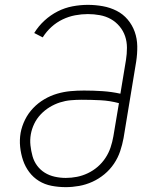

<svg xmlns="http://www.w3.org/2000/svg" viewBox="-20 -763 640 791"><path d="M251 8Q221 8 192.5 2.5Q164 -3 140.5 -17.5Q117 -32 100.5 -54Q84 -76 75 -102.5Q66 -129 63 -158Q60 -187 65 -216Q70 -243 83 -269.5Q96 -296 116.5 -317.5Q137 -339 162.5 -354Q188 -369 215.5 -377Q243 -385 270.5 -387.5Q298 -390 326 -390Q364 -390 402 -387.5Q440 -385 476 -377L499 -516Q503 -541 503 -566Q503 -591 495.5 -613.5Q488 -636 472.5 -654.5Q457 -673 436.5 -684.5Q416 -696 391.5 -700.5Q367 -705 342 -705Q316 -705 289.5 -700Q263 -695 238 -683Q213 -671 192 -652Q171 -633 156 -609L121 -627Q138 -655 163 -678Q188 -701 217.5 -716Q247 -731 279 -737Q311 -743 342 -743Q373 -743 403.5 -737.5Q434 -732 460.5 -718.5Q487 -705 506 -682.5Q525 -660 535 -632Q545 -604 545.5 -572.5Q546 -541 541 -509L489 -194Q484 -167 475 -140Q466 -113 449.5 -88.5Q433 -64 410 -45Q387 -26 360.5 -14Q334 -2 306 3Q278 8 251 8ZM251 -30Q274 -30 297 -34.5Q320 -39 342 -49.5Q364 -60 382.5 -76Q401 -92 414.5 -112.5Q428 -133 435.5 -155.5Q443 -178 447 -201L470 -338Q433 -348 394 -350Q355 -352 316 -352Q294 -352 271.5 -350Q249 -348 227 -341Q205 -334 184.5 -321.5Q164 -309 147.5 -291.5Q131 -274 121 -253Q111 -232 107 -210Q103 -187 105.5 -164Q108 -141 114 -119.5Q120 -98 133 -80.5Q146 -63 164.5 -51.5Q183 -40 205.5 -35Q228 -30 251 -30Z"/></svg>

Font: Iosevka SS04 XLt Ex
Style: Italic
Weight: 200
Width: 7
Italic angle: -9°
Monospace: yes
Designer: Belleve Invis
Foundry: Belleve Invis
Version: Version 19.0.0; ttfautohint (v1.8.4)